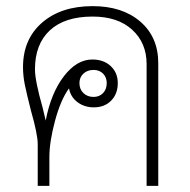

<svg xmlns="http://www.w3.org/2000/svg" viewBox="-20 -606 620 626"><path d="M496 -400V0H458V-397Q458 -466 411 -509Q364 -552 282 -552Q191 -552 142.5 -507Q94 -462 94 -380Q94 -343 119 -255L129 -213Q146 -302 188 -357Q230 -412 281 -412Q318 -412 341 -390.5Q364 -369 364 -335Q364 -300 342.5 -278Q321 -256 286 -256Q255 -256 232.5 -273Q210 -290 205 -318Q178 -281 159.5 -212.5Q141 -144 141 -94V0H103V-136Q103 -168 81 -245Q67 -300 61 -329.5Q55 -359 55 -387Q55 -478 117 -532Q179 -586 282 -586Q379 -586 437.5 -535.5Q496 -485 496 -400ZM239 -335Q239 -315 252 -302.5Q265 -290 285 -290Q304 -290 316 -302.5Q328 -315 328 -335Q328 -354 316 -366Q304 -378 285 -378Q265 -378 252 -366Q239 -354 239 -335Z"/></svg>

Font: Sarabun Thin
Style: Regular
Weight: 250
Designer: Suppakit Chalermlarp | Katatrad Co.,Ltd.
Foundry: Cadson Demak Co.,Ltd.
Version: Version 1.000; ttfautohint (v1.6)